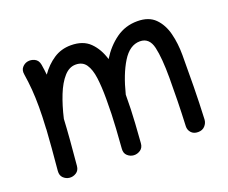

<svg xmlns="http://www.w3.org/2000/svg" viewBox="-99 -690 1058 890"><g transform="rotate(-20 430.0 -245.0)"><path d="M65.9 -8.3Q71.3 -67.4 75.4 -116Q79.6 -164.6 82 -205.6Q81.5 -208.5 82 -211.9Q85.4 -270.5 85.4 -315.9Q85.4 -363.3 82.3 -402.6Q79.1 -441.9 72.8 -481.9Q69.3 -502.9 80.3 -515.9Q91.3 -528.8 106.4 -532.2Q124.5 -536.1 142.1 -527.6Q159.7 -519 163.6 -496.1Q168 -469.7 170.4 -444.8Q198.7 -485.4 236.1 -510Q273.4 -534.7 321.3 -534.7Q381.3 -534.7 415 -501.2Q448.7 -467.8 464.4 -414.6Q497.6 -468.3 543.7 -501.2Q589.8 -534.2 648.9 -534.2Q705.1 -534.2 736.1 -503.2Q767.1 -472.2 779.8 -422.4Q792.5 -372.6 792.5 -314.9Q792.5 -238.3 791.5 -159.9Q790.5 -81.5 786.6 0.5Q785.6 18.1 773.2 31.7Q760.7 45.4 739.3 45.4Q717.3 45.4 705.3 31.7Q693.4 18.1 694.3 0Q697.3 -65.4 698.5 -122.8Q699.7 -180.2 699.7 -236.3Q699.7 -334 687.3 -388.2Q674.8 -442.4 628.4 -442.4Q578.1 -442.4 542 -383.8Q505.9 -325.2 482.9 -232.4Q482.9 -192.9 481.7 -161.1Q480.5 -129.4 478.3 -91.6Q476.1 -53.7 471.7 2.9Q470.2 24.9 454.8 35.2Q439.5 45.4 422.4 44.4Q405.3 43.5 391.6 31.2Q377.9 19 379.9 -3.4Q384.3 -62 386.7 -100.1Q389.2 -138.2 390.1 -171.1Q391.1 -204.1 391.1 -246.1Q391.1 -305.2 385.3 -349.4Q379.4 -393.6 362.5 -418.2Q345.7 -442.9 311.5 -442.9Q279.8 -442.9 254.2 -414.1Q228.5 -385.3 208.7 -335.9Q189 -286.6 174.8 -225.1Q172.4 -178.7 168 -123.3Q163.6 -67.9 157.2 0.5Q155.3 22.5 139.4 32.5Q123.5 42.5 106 40.5Q89.4 38.6 76.7 26.4Q64 14.2 65.9 -8.3Z"/></g></svg>

Font: Mikhak-FD Medium
Style: Regular
Weight: 500
Designer: Amin Abedi
Version: Version 3.2